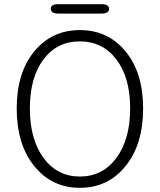

<svg xmlns="http://www.w3.org/2000/svg" viewBox="-20 -886 766 919"><path d="M362.5 13Q228 13 144 -91Q60 -195 60 -366.5Q60 -538 144 -640Q228 -742 362.5 -742Q497 -742 581 -640Q665 -538 665 -366.5Q665 -195 581 -91Q497 13 362.5 13ZM188.5 -130Q254 -41 362.5 -41Q471 -41 537 -130Q603 -219 603 -367Q603 -515 537 -601.5Q471 -688 362 -688Q253 -688 188 -601.5Q123 -515 123 -367Q123 -219 188.5 -130ZM259 -821Q223 -821 223 -844Q223 -866 259 -866H466Q502 -866 502 -844Q502 -821 466 -821Z"/></svg>

Font: Resource Han Rounded KR Light
Style: Regular
Weight: 300
Designer: Cyano Hao (round all glyphs); Ryoko NISHIZUKA 西塚涼子 (kana, bopomofo & ideographs); Paul D. Hunt (Latin, Greek & Cyrillic)
Foundry: Cyano Hao
Version: 0.990